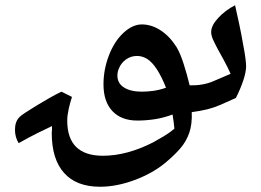

<svg xmlns="http://www.w3.org/2000/svg" viewBox="-20 -603 994 731"><path d="M710 -176Q712 -130 700.5 -97Q689 -64 666 -37.5Q643 -11 608 18Q559 58 491 83Q423 108 361 108Q271 108 224 55.5Q177 3 177 -97Q178 -104 178 -110.5Q178 -117 178 -123Q156 -113 124 -97Q92 -81 51 -58Q37 -81 37 -109Q37 -140 54 -157Q58 -162 75.5 -173.5Q93 -185 117.5 -200Q142 -215 167.5 -229.5Q193 -244 214 -254L254 -234Q247 -213 241.5 -188Q236 -163 236 -144Q236 -77 270 -43.5Q304 -10 372 -10Q418 -10 466 -23Q514 -36 563 -61Q583 -72 604 -84.5Q625 -97 644 -113Q643 -127 641 -140Q639 -153 637 -167Q602 -154 568.5 -149Q535 -144 503 -144Q442 -144 408 -180Q374 -216 374 -282Q374 -338 394.5 -391.5Q415 -445 449 -477Q484 -510 520 -510Q557 -510 591.5 -487.5Q626 -465 652 -424Q666 -401 679 -360.5Q692 -320 702 -278Q753 -277 791.5 -293.5Q830 -310 858 -322Q848 -345 832.5 -373.5Q817 -402 808 -418Q798 -437 791 -452.5Q784 -468 784 -481Q784 -506 811 -535Q838 -564 875 -583Q882 -552 890.5 -512.5Q899 -473 906 -432Q912 -401 914.5 -381Q917 -361 917 -351Q917 -328 905.5 -294.5Q894 -261 878 -230Q843 -214 818.5 -203.5Q794 -193 770 -187Q746 -181 710 -176ZM520 -254Q540 -254 563 -257Q586 -260 612 -269Q596 -310 578 -338Q560 -366 540 -379Q521 -390 502 -390Q478 -390 459.5 -376.5Q441 -363 433 -343Q427 -330 427 -315Q427 -286 452 -270Q477 -254 520 -254Z"/></svg>

Font: Noto Naskh Arabic UI
Style: Regular
Weight: 400
Designer: Monotype Design Team, David Williams, Mohamad Dakak and Nizar Qandah
Foundry: Monotype Imaging Inc.
Version: Version 2.014